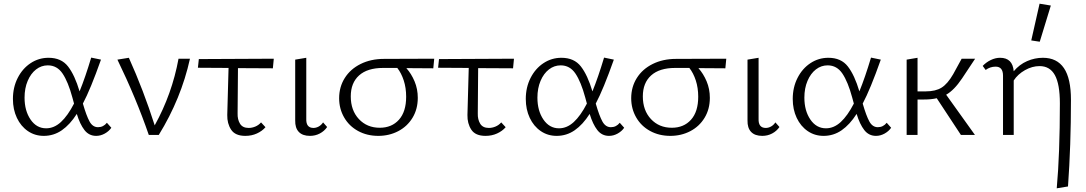

<svg xmlns="http://www.w3.org/2000/svg" viewBox="-20 -731 5885 1040"><path d="M583 -39Q570 -20 547.5 -7.5Q525 5 501 5Q462 5 437.5 -26.5Q413 -58 396 -114Q359 -56 315 -25.5Q271 5 217 5Q169 5 131 -21Q93 -47 71.5 -92.5Q50 -138 50 -195Q50 -258 76 -309Q102 -360 146 -389Q190 -418 243 -418Q312 -418 348.5 -371Q385 -324 411 -236Q442 -312 474 -419L527 -408Q470 -247 429 -170Q448 -104 465 -73Q482 -42 511 -42Q540 -42 559 -66ZM381 -170 372 -203Q349 -288 319 -332.5Q289 -377 239 -377Q204 -377 175.5 -355Q147 -333 130 -293Q113 -253 113 -202Q113 -131 145.5 -83.5Q178 -36 230 -36Q273 -36 310 -70Q347 -104 381 -170Z M1009 -413Q961 -196 840 0H786Q717 -200 616 -408L678 -418Q757 -243 818 -52Q912 -222 947 -413Z M1267 -117Q1266 -84 1280 -61Q1294 -38 1327 -38Q1345 -38 1363 -45.5Q1381 -53 1394 -68L1418 -42Q1400 -21 1371.5 -8Q1343 5 1309 5Q1254 5 1232 -28.5Q1210 -62 1211 -108L1218 -363L1052 -364L1057 -411L1463 -413L1458 -361L1269 -362Z M1579 -79V-408L1639 -418V-88Q1637 -38 1678 -38Q1692 -38 1706 -45.5Q1720 -53 1730 -68L1752 -43Q1737 -21 1712.5 -8Q1688 5 1659 5Q1619 5 1598.5 -16.5Q1578 -38 1579 -79Z M2327 -361Q2279 -362 2181 -362Q2208 -332 2225.5 -290.5Q2243 -249 2243 -201Q2243 -140 2214.5 -93Q2186 -46 2137 -20.5Q2088 5 2029 5Q1968 5 1919.5 -21.5Q1871 -48 1844 -95Q1817 -142 1817 -199Q1817 -260 1847.5 -308.5Q1878 -357 1933.5 -384.5Q1989 -412 2060 -412L2332 -413ZM2132 -363H2055Q1970 -363 1925 -322.5Q1880 -282 1880 -209Q1880 -133 1924 -86Q1968 -39 2037 -39Q2102 -39 2141 -82.5Q2180 -126 2180 -207Q2180 -255 2167 -295Q2154 -335 2132 -363Z M2568 -117Q2567 -84 2581 -61Q2595 -38 2628 -38Q2646 -38 2664 -45.5Q2682 -53 2695 -68L2719 -42Q2701 -21 2672.5 -8Q2644 5 2610 5Q2555 5 2533 -28.5Q2511 -62 2512 -108L2519 -363L2353 -364L2358 -411L2764 -413L2759 -361L2570 -362Z M3361 -39Q3348 -20 3325.5 -7.5Q3303 5 3279 5Q3240 5 3215.5 -26.5Q3191 -58 3174 -114Q3137 -56 3093 -25.5Q3049 5 2995 5Q2947 5 2909 -21Q2871 -47 2849.5 -92.5Q2828 -138 2828 -195Q2828 -258 2854 -309Q2880 -360 2924 -389Q2968 -418 3021 -418Q3090 -418 3126.5 -371Q3163 -324 3189 -236Q3220 -312 3252 -419L3305 -408Q3248 -247 3207 -170Q3226 -104 3243 -73Q3260 -42 3289 -42Q3318 -42 3337 -66ZM3159 -170 3150 -203Q3127 -288 3097 -332.5Q3067 -377 3017 -377Q2982 -377 2953.5 -355Q2925 -333 2908 -293Q2891 -253 2891 -202Q2891 -131 2923.5 -83.5Q2956 -36 3008 -36Q3051 -36 3088 -70Q3125 -104 3159 -170Z M3909 -361Q3861 -362 3763 -362Q3790 -332 3807.5 -290.5Q3825 -249 3825 -201Q3825 -140 3796.5 -93Q3768 -46 3719 -20.5Q3670 5 3611 5Q3550 5 3501.5 -21.5Q3453 -48 3426 -95Q3399 -142 3399 -199Q3399 -260 3429.5 -308.5Q3460 -357 3515.5 -384.5Q3571 -412 3642 -412L3914 -413ZM3714 -363H3637Q3552 -363 3507 -322.5Q3462 -282 3462 -209Q3462 -133 3506 -86Q3550 -39 3619 -39Q3684 -39 3723 -82.5Q3762 -126 3762 -207Q3762 -255 3749 -295Q3736 -335 3714 -363Z M4029 -79V-408L4089 -418V-88Q4087 -38 4128 -38Q4142 -38 4156 -45.5Q4170 -53 4180 -68L4202 -43Q4187 -21 4162.5 -8Q4138 5 4109 5Q4069 5 4048.5 -16.5Q4028 -38 4029 -79Z M4807 -39Q4794 -20 4771.5 -7.5Q4749 5 4725 5Q4686 5 4661.5 -26.5Q4637 -58 4620 -114Q4583 -56 4539 -25.5Q4495 5 4441 5Q4393 5 4355 -21Q4317 -47 4295.5 -92.5Q4274 -138 4274 -195Q4274 -258 4300 -309Q4326 -360 4370 -389Q4414 -418 4467 -418Q4536 -418 4572.5 -371Q4609 -324 4635 -236Q4666 -312 4698 -419L4751 -408Q4694 -247 4653 -170Q4672 -104 4689 -73Q4706 -42 4735 -42Q4764 -42 4783 -66ZM4605 -170 4596 -203Q4573 -288 4543 -332.5Q4513 -377 4463 -377Q4428 -377 4399.5 -355Q4371 -333 4354 -293Q4337 -253 4337 -202Q4337 -131 4369.5 -83.5Q4402 -36 4454 -36Q4497 -36 4534 -70Q4571 -104 4605 -170Z M5105 -218 5261 0H5185L5054 -199Q5025 -192 4984 -192H4950V0H4891V-408L4950 -418V-236H4994Q5048 -236 5080.5 -256.5Q5113 -277 5143 -329L5189 -413H5262L5191 -306Q5148 -242 5105 -218Z M5781 -190Q5781 57 5765 279L5704 289Q5721 101 5721 -171Q5721 -275 5694 -324Q5667 -373 5611 -373Q5571 -373 5532 -351Q5493 -329 5471 -295V0H5413V-321Q5413 -370 5373 -370Q5343 -370 5319 -352L5303 -374Q5322 -394 5347 -406Q5372 -418 5397 -418Q5465 -418 5471 -345Q5502 -382 5543.5 -400Q5585 -418 5629 -418Q5705 -418 5743 -362Q5781 -306 5781 -190ZM5566 -512 5611 -711 5672 -701 5612 -505Z"/></svg>

Font: Ysabeau Semilight
Style: Regular
Weight: 300
Designer: Christian Thalmann (Catharsis Fonts)
Version: Version 0.003